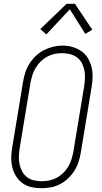

<svg xmlns="http://www.w3.org/2000/svg" viewBox="-20 -987 540 1015"><path d="M198 8Q171 8 145 2Q119 -4 98.5 -19Q78 -34 64.5 -56Q51 -78 45 -103.5Q39 -129 39.5 -156Q40 -183 45 -210L102 -555Q106 -580 114 -604.5Q122 -629 136 -651Q150 -673 169.5 -691.5Q189 -710 212.5 -722Q236 -734 261 -740Q286 -746 311 -746Q338 -746 363.5 -738.5Q389 -731 410 -716.5Q431 -702 444.5 -679.5Q458 -657 464 -632Q470 -607 469.5 -579.5Q469 -552 464 -525L407 -180Q403 -155 395 -130.5Q387 -106 373 -84Q359 -62 339.5 -43.5Q320 -25 296.5 -13Q273 -1 248 3.5Q223 8 198 8ZM199 -29Q220 -29 240.5 -33Q261 -37 279.5 -47Q298 -57 314 -72.5Q330 -88 341 -106.5Q352 -125 358 -145Q364 -165 368 -186L425 -531Q428 -552 429 -573.5Q430 -595 426 -615.5Q422 -636 412.5 -654Q403 -672 386.5 -684Q370 -696 349.5 -701Q329 -706 308 -706Q287 -706 267 -701.5Q247 -697 228.5 -687Q210 -677 194.5 -661.5Q179 -646 168 -627.5Q157 -609 151 -589.5Q145 -570 141 -549L84 -204Q81 -183 80 -161.5Q79 -140 83 -120Q87 -100 96.5 -82Q106 -64 121.5 -51.5Q137 -39 157.5 -34Q178 -29 199 -29ZM225 -805 193 -833 332 -967H376L468 -830L431 -808L349 -938Z"/></svg>

Font: Iosevka Curly Slab XLtObl
Style: Regular
Weight: 200
Italic angle: -9°
Monospace: yes
Designer: Belleve Invis
Foundry: Belleve Invis
Version: Version 11.1.0; ttfautohint (v1.8.3)